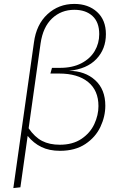

<svg xmlns="http://www.w3.org/2000/svg" viewBox="-20 -759 620 979"><path d="M153 -542Q165 -634 222 -686.5Q279 -739 359 -739Q430 -739 475 -698Q520 -657 520 -585Q520 -509 471.5 -458Q423 -407 332 -398Q414 -397 465.5 -350Q517 -303 517 -220Q517 -165 492 -112Q467 -59 415 -24.5Q363 10 286 10Q231 10 191 -9.5Q151 -29 121 -66L84 196L48 200ZM482 -218Q482 -298 429 -341Q376 -384 282 -384H237L245 -413H286Q350 -413 395 -436.5Q440 -460 463 -499Q486 -538 486 -585Q486 -646 451.5 -677.5Q417 -709 359 -709Q292 -709 245.5 -665Q199 -621 187 -538L126 -105Q157 -60 194.5 -40.5Q232 -21 285 -21Q351 -21 395.5 -51Q440 -81 461 -126.5Q482 -172 482 -218Z"/></svg>

Font: FiraGO UltraLight
Style: Italic
Weight: 200
Italic angle: -8°
Designer: bBox Type GmbH
Foundry: bBox Type GmbH
Version: Version 1.001